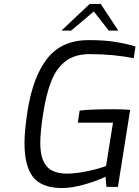

<svg xmlns="http://www.w3.org/2000/svg" viewBox="-20 -946 706 972"><path d="M104 -222Q104 -283 120 -388Q148 -561 221 -652Q294 -743 429 -743Q504 -743 559 -734.5Q614 -726 666 -711L657 -651Q556 -672 434 -672Q361 -672 314.5 -638Q268 -604 241 -538.5Q214 -473 198 -368Q184 -278 184 -222Q184 -142 216 -104.5Q248 -67 320 -67Q364 -67 425 -80Q486 -93 517 -106L552 -325H374L383 -386Q433 -393 553 -393Q603 -393 639 -390L577 0H519L514 -52Q482 -34 414 -14Q346 6 295 6Q193 6 148.5 -48.5Q104 -103 104 -222ZM434 -926H490L579 -791H531L455 -888L340 -791H291Z"/></svg>

Font: Exo
Style: Italic
Weight: 400
Italic angle: -9°
Designer: Natanael Gama
Foundry: Natanael Gama
Version: Version 1.500; ttfautohint (v1.6)